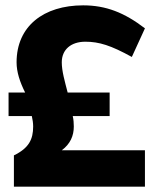

<svg xmlns="http://www.w3.org/2000/svg" viewBox="-20 -698 594 718"><path d="M522 0V-136H211C243 -160 256 -190 256 -225C256 -238 255 -251 252 -264H390V-352H233C222 -395 211 -432 211 -465C211 -513 246 -542 299 -542C351 -542 395 -528 473 -485L522 -592C445 -651 376 -678 291 -678C143 -678 42 -600 42 -465C42 -429 54 -392 74 -352H12V-264H99C102 -251 104 -237 104 -225C104 -177 88 -144 32 -117V0Z"/></svg>

Font: Celebes ExtraBold
Style: Regular
Weight: 800
Designer: Anugrah Pasau
Foundry: Lafontype
Version: Version 1.000